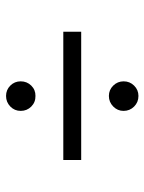

<svg xmlns="http://www.w3.org/2000/svg" viewBox="62 -614 495 660"><g transform="rotate(-90 310.0 -284.5)"><path d="M530.3 -314.9V-253.4H89.4V-314.9ZM309.6 -56.6Q288.1 -56.6 273.2 -71.5Q258.3 -86.4 258.3 -107.9Q258.3 -128.4 273.4 -143.3Q288.6 -158.2 309.6 -158.2Q330.6 -158.2 345.2 -143.3Q359.9 -128.4 359.9 -107.4Q359.9 -86.4 345.2 -71.5Q330.6 -56.6 309.6 -56.6ZM309.6 -410.6Q288.1 -410.2 273.2 -425Q258.3 -439.9 258.3 -461.4Q258.3 -482.4 273.4 -497.1Q288.6 -511.7 309.6 -511.7Q330.6 -511.7 345.2 -497.1Q359.9 -482.4 359.9 -461.4Q359.9 -439.9 345.2 -425Q330.6 -410.2 309.6 -410.6Z"/></g></svg>

Font: Inter 28pt Light
Style: Regular
Weight: 300
Designer: Rasmus Andersson
Foundry: rsms
Version: Version 4.001;git-66647c0bb